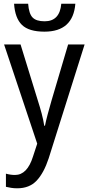

<svg xmlns="http://www.w3.org/2000/svg" viewBox="-20 -777 480 1037"><path d="M311 -757Q303 -662 221 -662Q176 -662 156 -682.5Q136 -703 132 -757H56Q61 -679 98.5 -642.5Q136 -606 220 -606Q375 -606 387 -757ZM181 -1 158 69Q127 168 61 168Q37 168 12 161V232Q25 235 40 237.5Q55 240 73 240Q139 240 178 198.5Q217 157 243 78L437 -537H348L258 -233Q247 -195 237.5 -159.5Q228 -124 223 -98H219Q214 -130 205 -164Q196 -198 185 -232L91 -537H2Z"/></svg>

Font: Noto Sans UI SemiCondensed
Style: Regular
Weight: 400
Width: 4
Designer: Monotype Design Team
Foundry: Monotype Imaging Inc.
Version: 1.001